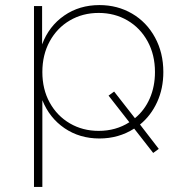

<svg xmlns="http://www.w3.org/2000/svg" viewBox="-20 -543 732 757"><path d="M532 -52 606 44 584 60 509 -36Q448 3 372 3Q294 3 234.5 -37.5Q175 -78 147 -148V194H114V-519H146V-368Q173 -440 233 -481.5Q293 -523 372 -523Q443 -523 500.5 -489.5Q558 -456 591 -395.5Q624 -335 624 -259Q624 -194 599.5 -140.5Q575 -87 532 -52ZM490 -61 408 -166 430 -182 512 -77Q550 -108 570.5 -155Q591 -202 591 -259Q591 -327 562 -380Q533 -433 482.5 -462.5Q432 -492 369 -492Q306 -492 255.5 -462.5Q205 -433 176 -380Q147 -327 147 -259Q147 -191 176 -138.5Q205 -86 255.5 -56.5Q306 -27 369 -27Q437 -27 490 -61Z"/></svg>

Font: Montserrat Alternates ExLight
Style: Regular
Weight: 275
Designer: Julieta Ulanovsky
Foundry: Julieta Ulanovsky
Version: Version 7.200